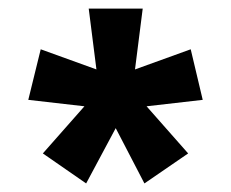

<svg xmlns="http://www.w3.org/2000/svg" viewBox="-20 -782 540 448"><path d="M317 -354 250 -483 181 -354 80 -424 177 -534 46 -549 75 -667 205 -620 187 -762H313L295 -620L425 -667L453 -549L322 -534L419 -424Z"/></svg>

Font: Noto Sans Mono Condensed Extra
Style: Regular
Weight: 800
Width: 3
Designer: Monotype Design Team
Foundry: Monotype Imaging Inc.
Version: Version 1.900